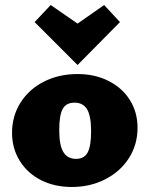

<svg xmlns="http://www.w3.org/2000/svg" viewBox="-20 -735 595 765"><path d="M28 -206Q28 -273 62 -326.5Q96 -380 155.5 -410Q215 -440 289 -440Q358 -440 412.5 -412.5Q467 -385 497.5 -336.5Q528 -288 528 -226Q528 -159 494 -105.5Q460 -52 400 -21Q340 10 266 10Q197 10 143 -17.5Q89 -45 58.5 -94.5Q28 -144 28 -206ZM343 -212Q343 -273 327 -299.5Q311 -326 277 -326Q243 -326 229.5 -300.5Q216 -275 216 -217Q216 -156 232.5 -129Q249 -102 283 -102Q316 -102 329.5 -128Q343 -154 343 -212ZM118 -647 182 -715 289 -641 395 -715 458 -647 289 -476Z"/></svg>

Font: Ysabeau Heavy
Style: Regular
Weight: 800
Designer: Christian Thalmann (Catharsis Fonts)
Version: Version 0.003